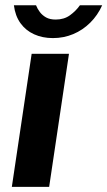

<svg xmlns="http://www.w3.org/2000/svg" viewBox="-20 -726 417 746"><path d="M26 0 103 -517H248L171 0ZM185.5 -578Q145 -578 112.5 -592.8Q80 -607.5 59.5 -636Q39 -664.5 34 -705.5H120Q125.5 -691.5 135 -679Q144.5 -666.5 159.2 -658.2Q174 -650 196.5 -650Q229 -650 252 -666.8Q275 -683.5 290.5 -705.5H377Q359.5 -666.5 330.5 -637.8Q301.5 -609 264.5 -593.5Q227.5 -578 185.5 -578Z"/></svg>

Font: Public Sans Thin
Style: Bold Italic
Weight: 700
Italic angle: -8°
Version: Version 2.001